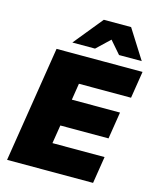

<svg xmlns="http://www.w3.org/2000/svg" viewBox="-135 -1035 924 1128"><g transform="rotate(15 326.5 -471.0)"><path d="M18 0ZM18 0 130 -705H653L627 -541H310L294 -440H587L561 -276H268L250 -164H567L541 0ZM210 -765 354 -942H520L632 -765H494L428 -841L348 -765Z"/></g></svg>

Font: Winston Black
Style: Italic
Weight: 900
Italic angle: -9°
Designer: Original fonts by Vernon Adams / Changes by Cristiano Sobral
Foundry: VOriginal fonts by Vernon Adams / Changes by Cristiano Sobral
Version: Version 2.503;July 17, 2020;FontCreator 13.0.0.2655 64-bit